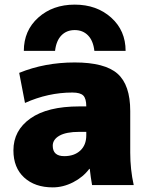

<svg xmlns="http://www.w3.org/2000/svg" viewBox="-20 -800 651 830"><path d="M523 -580H388Q383 -624 360.5 -647Q338 -670 303 -670Q268 -670 245.5 -647Q223 -624 218 -580H83Q83 -668 145.5 -724Q208 -780 303 -780Q398 -780 460.5 -724Q523 -668 523 -580ZM323 -340H353Q353 -374 340 -387Q327 -400 293 -400Q188 -400 88 -355L63 -485Q173 -530 303 -530Q433 -530 488 -481.5Q543 -433 543 -320V-140Q543 -68 558 0H378Q372 -34 368 -70H366Q339 -34 296 -12Q253 10 208 10Q131 10 84.5 -32.5Q38 -75 38 -150Q38 -236 111.5 -288Q185 -340 323 -340ZM208 -170Q208 -125 258 -125Q301 -125 327 -149Q353 -173 353 -215V-230H323Q266 -230 237 -213.5Q208 -197 208 -170Z"/></svg>

Font: Mplus 1p Black
Style: Regular
Weight: 900
Version: Version 1.061